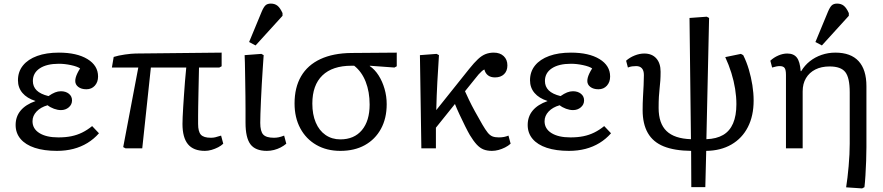

<svg xmlns="http://www.w3.org/2000/svg" viewBox="-20 -826 4915 1069"><path d="M297 14Q225 14 173.5 -3Q122 -20 94.5 -52.5Q67 -85 67 -130Q67 -177 95 -210.5Q123 -244 177 -263V-264Q130 -279 105 -308.5Q80 -338 80 -379Q80 -427 108 -461.5Q136 -496 187 -514.5Q238 -533 308 -533Q408 -533 467 -497Q526 -461 526 -400Q526 -369 508 -349Q490 -329 461 -329Q433 -329 416 -342Q399 -355 399 -375Q399 -385 402 -395.5Q405 -406 411 -418.5Q417 -431 426 -445Q410 -456 375 -463.5Q340 -471 308 -471Q240 -471 201.5 -445.5Q163 -420 163 -375Q163 -344 184 -323Q205 -302 250 -291Q270 -305 286.5 -311.5Q303 -318 319 -318Q346 -318 363.5 -304Q381 -290 381 -267Q381 -244 363 -228.5Q345 -213 319 -213Q301 -213 280.5 -220.5Q260 -228 245 -240Q206 -229 183.5 -205Q161 -181 161 -151Q161 -109 199.5 -85Q238 -61 305 -61Q345 -61 377 -67.5Q409 -74 437.5 -88Q466 -102 493 -124L531 -84Q503 -52 467 -30Q431 -8 388.5 3Q346 14 297 14Z M1121 14Q1057 14 1026.5 -23Q996 -60 996 -136Q996 -150 997 -174.5Q998 -199 1000 -230.5Q1002 -262 1004.5 -298.5Q1007 -335 1010 -373.5Q1013 -412 1017 -450H820L772 0H679L666 -7L750 -450H603L613 -509Q625 -513 641.5 -516.5Q658 -520 675.5 -522.5Q693 -525 709 -526.5Q725 -528 735 -528L1214 -533V-457L1201 -450H1088Q1086 -362 1085 -310.5Q1084 -259 1083.5 -230Q1083 -201 1083 -181Q1083 -161 1083 -136Q1083 -93 1098.5 -76Q1114 -59 1154 -59Q1167 -59 1178 -61.5Q1189 -64 1211 -71L1223 -26Q1212 -15 1194.5 -6Q1177 3 1158 8.5Q1139 14 1121 14Z M1466 14Q1402 14 1374.5 -22.5Q1347 -59 1347 -143Q1347 -180 1347 -217Q1347 -254 1346.5 -290Q1346 -326 1345.5 -359.5Q1345 -393 1344.5 -423Q1344 -453 1343.5 -477.5Q1343 -502 1342 -519L1435 -526L1448 -519Q1446 -488 1443 -445.5Q1440 -403 1437.5 -357Q1435 -311 1433 -268Q1431 -225 1430 -192Q1429 -159 1429 -142Q1429 -95 1445.5 -77Q1462 -59 1505 -59Q1518 -59 1531 -61.5Q1544 -64 1562 -71L1574 -26Q1560 -14 1542.5 -5Q1525 4 1505.5 9Q1486 14 1466 14ZM1403 -573 1367 -592 1437 -761Q1448 -787 1458.5 -796.5Q1469 -806 1488 -806Q1510 -806 1525 -794Q1540 -782 1553 -753V-738Z M1875 14Q1799 14 1741.5 -19Q1684 -52 1652 -111.5Q1620 -171 1620 -250Q1620 -339 1656.5 -401.5Q1693 -464 1764 -497Q1835 -530 1936 -531L2189 -533V-457L2176 -450L2039 -460V-458Q2067 -439 2088 -406Q2109 -373 2121 -331.5Q2133 -290 2133 -246Q2133 -167 2101 -108.5Q2069 -50 2011.5 -18Q1954 14 1875 14ZM1875 -50Q1952 -50 1995 -101.5Q2038 -153 2038 -244Q2038 -315 2016 -371Q1994 -427 1952 -460H1937Q1831 -460 1775 -406Q1719 -352 1719 -249Q1719 -189 1738 -144Q1757 -99 1792.5 -74.5Q1828 -50 1875 -50Z M2719 14Q2692 14 2672 6Q2652 -2 2634 -21.5Q2616 -41 2596 -74Q2586 -91 2570 -123Q2554 -155 2538 -189.5Q2522 -224 2513 -247L2407 -115L2407 0H2326L2318 -519L2411 -526L2424 -519Q2422 -481 2419.5 -444Q2417 -407 2415 -370Q2413 -333 2411.5 -294Q2410 -255 2409 -213L2592 -442Q2620 -477 2641.5 -497Q2663 -517 2684 -525Q2705 -533 2729 -533Q2764 -533 2784.5 -513.5Q2805 -494 2805 -462Q2805 -431 2786.5 -413Q2768 -395 2736 -395Q2712 -395 2697 -406.5Q2682 -418 2677 -439Q2671 -437 2663 -430Q2655 -423 2645 -412Q2635 -401 2623 -385L2569 -318Q2577 -300 2591 -270.5Q2605 -241 2624.5 -205.5Q2644 -170 2666 -132Q2683 -103 2695.5 -87.5Q2708 -72 2722 -66.5Q2736 -61 2757 -61Q2773 -61 2786 -63.5Q2799 -66 2811 -71L2823 -26Q2810 -14 2792 -5Q2774 4 2755.5 9Q2737 14 2719 14Z M3148 14Q3076 14 3024.5 -3Q2973 -20 2945.5 -52.5Q2918 -85 2918 -130Q2918 -177 2946 -210.5Q2974 -244 3028 -263V-264Q2981 -279 2956 -308.5Q2931 -338 2931 -379Q2931 -427 2959 -461.5Q2987 -496 3038 -514.5Q3089 -533 3159 -533Q3259 -533 3318 -497Q3377 -461 3377 -400Q3377 -369 3359 -349Q3341 -329 3312 -329Q3284 -329 3267 -342Q3250 -355 3250 -375Q3250 -385 3253 -395.5Q3256 -406 3262 -418.5Q3268 -431 3277 -445Q3261 -456 3226 -463.5Q3191 -471 3159 -471Q3091 -471 3052.5 -445.5Q3014 -420 3014 -375Q3014 -344 3035 -323Q3056 -302 3101 -291Q3121 -305 3137.5 -311.5Q3154 -318 3170 -318Q3197 -318 3214.5 -304Q3232 -290 3232 -267Q3232 -244 3214 -228.5Q3196 -213 3170 -213Q3152 -213 3131.5 -220.5Q3111 -228 3096 -240Q3057 -229 3034.5 -205Q3012 -181 3012 -151Q3012 -109 3050.5 -85Q3089 -61 3156 -61Q3196 -61 3228 -67.5Q3260 -74 3288.5 -88Q3317 -102 3344 -124L3382 -84Q3354 -52 3318 -30Q3282 -8 3239.5 3Q3197 14 3148 14Z M3829 216 3828 14Q3735 13 3675.5 -11Q3616 -35 3587 -85.5Q3558 -136 3558 -213Q3558 -252 3560 -286.5Q3562 -321 3563.5 -352Q3565 -383 3565 -408Q3565 -433 3554 -445.5Q3543 -458 3522 -458Q3510 -458 3499 -456.5Q3488 -455 3476 -450L3466 -488Q3486 -506 3513.5 -517Q3541 -528 3567 -528Q3610 -528 3634 -501Q3658 -474 3658 -427Q3658 -399 3656.5 -377Q3655 -355 3652.5 -334Q3650 -313 3648.5 -287Q3647 -261 3647 -225Q3647 -139 3691 -96.5Q3735 -54 3827 -51L3819 -726L3915 -733L3928 -726L3913 -51Q3969 -53 4006 -74.5Q4043 -96 4061.5 -139Q4080 -182 4080 -246Q4080 -287 4073 -331Q4066 -375 4052 -420Q4038 -465 4018 -508L4105 -526L4118 -519Q4137 -481 4149.5 -438.5Q4162 -396 4169 -352Q4176 -308 4176 -266Q4176 -181 4144 -118.5Q4112 -56 4052.5 -21.5Q3993 13 3912 14L3907 216Z M4780 223 4691 217Q4695 193 4698.5 162.5Q4702 132 4705 99Q4708 66 4709.5 33.5Q4711 1 4711 -26V-312Q4711 -393 4686.5 -424.5Q4662 -456 4599 -456Q4553 -456 4519.5 -439Q4486 -422 4467.5 -391Q4449 -360 4449 -317V0H4356V-409Q4356 -437 4348.5 -447.5Q4341 -458 4321 -458Q4305 -458 4279 -450L4269 -488Q4288 -506 4313.5 -517Q4339 -528 4363 -528Q4399 -528 4416.5 -505.5Q4434 -483 4438 -430H4441Q4460 -462 4489 -485Q4518 -508 4554.5 -520.5Q4591 -533 4631 -533Q4717 -533 4760.5 -485.5Q4804 -438 4804 -346V-7Q4804 26 4802.5 69Q4801 112 4798.5 151.5Q4796 191 4793 216ZM4556 -573 4520 -592 4590 -761Q4601 -787 4611.5 -796.5Q4622 -806 4641 -806Q4663 -806 4678 -794Q4693 -782 4706 -753V-738Z"/></svg>

Font: Literata Variable Black
Style: Regular
Weight: 900
Designer: Latin by Veronika Burian and Jose Scaglione. Greek by Irene Vlachou. Cyrillic by Vera Evstafieva.
Foundry: TypeTogether
Version: Version 3.021